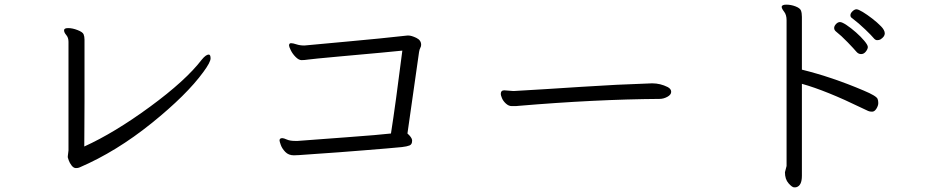

<svg xmlns="http://www.w3.org/2000/svg" viewBox="-20 -746 4040 827"><path d="M272 -73 275 -98V-566Q275 -584 265.5 -595Q256 -606 256 -615V-616Q256 -625 274 -625Q292 -625 314 -616.5Q336 -608 340 -598.5Q344 -589 344 -575V-311Q344 -253 343.5 -201Q343 -149 343 -115Q473 -174 626.5 -286.5Q780 -399 849 -489Q867 -511 879 -511Q887 -511 887 -494.5Q887 -478 856 -436Q784 -337 632.5 -215Q481 -93 323 -25Q317 -22 307 -22Q297 -22 288.5 -33Q280 -44 276 -55.5Q272 -67 272 -68Z M1184 -141Q1184 -151 1196 -151Q1202 -151 1215.5 -145Q1229 -139 1252 -139H1262Q1339 -145 1476 -155Q1613 -165 1664 -171Q1684 -298 1713 -528Q1676 -524 1620.5 -519Q1565 -514 1444.5 -503Q1324 -492 1307.5 -489.5Q1291 -487 1279 -487Q1267 -487 1253.5 -500.5Q1240 -514 1232.5 -529.5Q1225 -545 1225 -550Q1225 -560 1233.5 -560Q1242 -560 1257 -555Q1272 -550 1291 -550L1302 -551Q1342 -555 1480.5 -567.5Q1619 -580 1735 -593H1739Q1752 -593 1773 -583Q1794 -573 1794 -553Q1794 -546 1790.5 -540Q1787 -534 1785 -522L1735 -171Q1753 -155 1755 -143V-139Q1755 -124 1744 -119.5Q1733 -115 1711 -112.5Q1689 -110 1645 -106.5Q1601 -103 1547 -98.5Q1493 -94 1438.5 -90Q1384 -86 1339 -83Q1294 -80 1269 -78L1246 -77Q1223 -77 1209 -91.5Q1195 -106 1189.5 -121.5Q1184 -137 1184 -141Z M2152 -357 2190 -354H2194Q2334 -362 2484.5 -372Q2635 -382 2787 -387H2790Q2824 -387 2856 -371Q2871 -363 2871 -350.5Q2871 -338 2854.5 -329Q2838 -320 2821 -320Q2543 -318 2213 -290Q2207 -289 2202 -289H2184Q2171 -289 2159 -300Q2147 -311 2142 -323.5Q2137 -336 2137 -341Q2137 -357 2152 -357Z M3580 -611Q3573 -617 3573 -625.5Q3573 -634 3581 -642.5Q3589 -651 3598 -651Q3607 -651 3626.5 -638Q3646 -625 3667 -606.5Q3688 -588 3703 -570Q3718 -552 3718 -543.5Q3718 -535 3709.5 -524Q3701 -513 3689 -513Q3677 -513 3668 -524Q3659 -535 3631 -564Q3603 -593 3580 -611ZM3772 -576Q3766 -573 3758 -573Q3750 -573 3742.5 -582.5Q3735 -592 3707 -619Q3679 -646 3650 -668Q3643 -672 3643 -680.5Q3643 -689 3652 -697.5Q3661 -706 3669 -706Q3677 -706 3696 -694.5Q3715 -683 3737 -666Q3759 -649 3775 -632.5Q3791 -616 3791 -602Q3791 -588 3772 -576ZM3361 -4 3368 -31V-659Q3368 -682 3357.5 -695.5Q3347 -709 3347 -716Q3347 -726 3367 -726Q3387 -726 3406.5 -718.5Q3426 -711 3430 -700.5Q3434 -690 3434 -673V-446Q3564 -414 3700 -356Q3755 -333 3760 -320Q3763 -313 3763 -302Q3763 -291 3755 -278Q3747 -265 3736.5 -265Q3726 -265 3719.5 -268Q3713 -271 3694 -280Q3538 -356 3434 -385V11Q3434 53 3411 60Q3409 61 3400.5 61Q3392 61 3376.5 43.5Q3361 26 3361 -4Z"/></svg>

Font: LXGW Bright GB
Style: Regular
Weight: 400
Designer: Christian Thalmann (Catharsis Fonts)
Foundry: LXGW / Christian Thalmann (Catharsis Fonts) / Fontworks Inc.
Version: Version 5.510